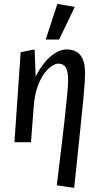

<svg xmlns="http://www.w3.org/2000/svg" viewBox="-20 -708 496 956"><path d="M51.9 0 82.9 -448 152.3 -461.8 157.5 -327.4Q192.5 -394.4 233.1 -428.1Q273.7 -461.8 311.7 -461.8Q357.4 -461.8 380.4 -433.1Q403.4 -404.3 403.4 -344.2Q403.4 -305.2 395.7 -221.5Q387.9 -137.7 375.5 -22.6Q363.1 92.5 349.3 227.3L262.7 215Q273 130.9 283.1 47Q293.3 -37 301.5 -110.3Q309.7 -183.6 314.5 -235.8Q319.2 -288 319.2 -307.7Q319.2 -353.7 307.5 -372.5Q295.8 -391.2 269.7 -391.2Q257.5 -391.2 240.3 -380.9Q223.2 -370.6 204.6 -347.6Q186.1 -324.6 171.1 -287.6Q156.2 -250.5 149.5 -197.7L134.3 0ZM207.6 -511.1 265.6 -688.3 352.3 -673.8 274.5 -511.1Z"/></svg>

Font: Ancizar Sans Thin
Style: Italic
Weight: 100
Italic angle: -4°
Designer: Cesar Puertas, Viviana Monsalve, Julian Moncada, Julian Prieto, Jose Castro, Mariel Hernandez, Felipe Aragon, Sara Alarc
Version: Version 8.100